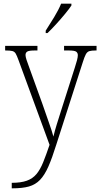

<svg xmlns="http://www.w3.org/2000/svg" viewBox="-20 -786 546 1046"><path d="M44 210Q94 210 126 198.5Q158 187 178.5 162.5Q199 138 215 98.5Q231 59 250 3L81 -458Q72 -483 65.5 -494Q59 -505 47 -508Q35 -511 10 -511H8V-536H184V-511H170Q138 -511 128.5 -505Q119 -499 119 -486Q119 -477 124.5 -460Q130 -443 142 -411L211 -220Q228 -170 245.5 -121Q263 -72 271 -42Q278 -72 289 -107.5Q300 -143 314 -187L388 -419Q395 -440 399.5 -457.5Q404 -475 404 -485Q404 -498 395 -504.5Q386 -511 354 -511H329V-536H506V-511H502Q479 -511 467 -507.5Q455 -504 447.5 -490Q440 -476 431 -447L287 1Q264 75 243.5 121.5Q223 168 198 194Q173 220 137.5 230Q102 240 47 240H44ZM229 -619Q251 -653 275 -692.5Q299 -732 313 -766H369V-756Q358 -739 335 -711Q312 -683 286 -654.5Q260 -626 239 -606H229Z"/></svg>

Font: Noto Serif Georgian SemiCondensed ExtraLight
Style: Regular
Weight: 200
Width: 4
Designer: Monotype Design Team, Akaki Razmadze
Foundry: Google LLC
Version: Version 2.003; ttfautohint (v1.8.4.7-5d5b)